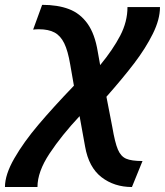

<svg xmlns="http://www.w3.org/2000/svg" viewBox="-47 -522 669 779"><path d="M349.6 -312.5 359.4 -257.8Q411.6 -321.3 440.9 -377.7Q470.2 -434.1 470.2 -493.2H602.1Q602.1 -443.4 573 -384.8Q543.9 -326.2 497.8 -265.6Q451.7 -205.1 384.8 -129.4L408.7 -6.3Q419.4 56.6 431.2 84.5Q442.9 112.3 464.6 121.8Q486.3 131.3 531.2 131.3L488.3 236.8Q416.5 236.8 364.7 196.8Q313 156.7 298.3 72.8L275.9 -50.8Q203.1 26.9 154.1 100.8Q105 174.8 105 236.8H-26.9Q-26.9 186.5 11.2 120.4Q49.3 54.2 109.4 -16.6Q169.4 -87.4 252.9 -174.3L237.8 -260.7Q228.5 -315.9 213.6 -346.4Q198.7 -377 174.3 -390.1Q149.9 -403.3 110.4 -403.3Q99.1 -403.3 87.4 -401.9L124 -502.4Q187 -502.4 232.7 -485.1Q278.3 -467.8 308.1 -426Q337.9 -384.3 349.6 -312.5Z"/></svg>

Font: Lesson One
Style: Bold Italic
Weight: 700
Italic angle: -14°
Designer: But Ko, Victor Gaultney, Annie Olsen, Julie Remington, Don Collingsworth, Eric Hays, Becca Hirsbrunner
Version: Version 1.100